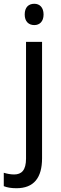

<svg xmlns="http://www.w3.org/2000/svg" viewBox="-60 -758 321 1018"><path d="M71 -681C71 -644 92 -625 122 -625C150 -625 171 -644 171 -681C171 -719 150 -738 122 -738C92 -738 71 -720 71 -681ZM27 240C120 240 163 184 163 81V-536H78V83C78 145 54 167 15 167C-5 167 -23 163 -40 158V229C-23 236 -1 240 27 240Z"/></svg>

Font: Noto Sans Gurmukhi SemiCondensed
Style: Regular
Weight: 400
Width: 4
Designer: Jelle Bosma - Monotype Design Team
Foundry: Monotype Imaging Inc.
Version: Version 2.004